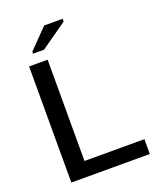

<svg xmlns="http://www.w3.org/2000/svg" viewBox="-158 -971 890 1069"><g transform="rotate(-20 287.0 -437.0)"><path d="M542 -87.9V0H77.1V-688H187V-87.9ZM343.3 -856.9 187 -747.1H122.1V-758.8L233.9 -873.5H343.3Z"/></g></svg>

Font: Arimo Medium
Style: Regular
Weight: 500
Designer: Steve Matteson
Foundry: Monotype Imaging Inc.
Version: Version 1.33